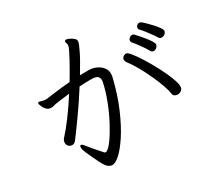

<svg xmlns="http://www.w3.org/2000/svg" viewBox="-132 -928 1263 1141"><g transform="rotate(-20 500.0 -357.0)"><path d="M573 -451Q566 -339 544.5 -248.5Q523 -158 495 -93Q467 -28 439 6.5Q411 41 390 41Q368 41 350 23Q340 13 325.5 -6Q311 -25 296.5 -46Q282 -67 271 -83.5Q260 -100 258 -105Q252 -119 252 -126Q252 -136 260 -136Q268 -136 278 -126Q292 -113 312 -96.5Q332 -80 350 -66Q368 -52 376 -45Q377 -45 381.5 -45Q386 -45 387 -46Q404 -57 424 -98.5Q444 -140 463 -198.5Q482 -257 494.5 -321.5Q507 -386 509 -444Q509 -460 501 -472Q493 -484 471 -484Q462 -484 442 -480.5Q422 -477 402 -472.5Q382 -468 370 -465Q339 -389 303 -312.5Q267 -236 235 -173Q225 -152 204 -152Q195 -152 186 -158Q172 -169 172 -186Q172 -199 179 -210Q205 -250 236.5 -313Q268 -376 297 -446Q255 -434 225 -424Q195 -414 190 -411Q176 -403 161 -403Q145 -403 132.5 -414Q120 -425 112.5 -437.5Q105 -450 105 -454V-456Q106 -462 115 -462Q118 -462 121 -461.5Q124 -461 127 -461Q132 -460 136.5 -460Q141 -460 145 -460Q149 -460 153 -460.5Q157 -461 161 -462Q187 -470 229.5 -483.5Q272 -497 323 -510Q326 -517 333.5 -537Q341 -557 350.5 -583.5Q360 -610 369 -637Q378 -664 384 -685.5Q390 -707 390 -715Q390 -724 387 -728Q386 -733 383 -737Q380 -741 380 -745Q380 -746 382 -750Q385 -755 394 -755Q401 -755 414.5 -751Q428 -747 440 -740Q452 -733 453 -723Q454 -720 454 -713Q454 -705 441.5 -659.5Q429 -614 395 -527Q439 -536 454 -538Q469 -540 474 -540Q496 -540 519 -531.5Q542 -523 557.5 -505Q573 -487 573 -457ZM948 -581Q946 -579 939.5 -575Q933 -571 925 -571Q916 -571 909 -578Q902 -587 885.5 -603Q869 -619 851 -635.5Q833 -652 820 -661Q812 -666 812 -677Q812 -685 818.5 -692.5Q825 -700 835 -700Q841 -700 851 -695Q853 -694 869.5 -683Q886 -672 906.5 -656.5Q927 -641 942 -626Q957 -611 957 -601Q957 -592 948 -581ZM854 -512Q844 -512 837 -520Q818 -543 793 -567.5Q768 -592 751 -605Q744 -611 744 -620Q744 -630 752.5 -638.5Q761 -647 771 -647Q774 -647 782 -643Q790 -637 806.5 -624Q823 -611 840.5 -595.5Q858 -580 870.5 -566Q883 -552 883 -544Q883 -532 874 -522Q865 -512 854 -512ZM934 -254Q934 -239 922 -229.5Q910 -220 896 -220Q874 -220 868 -239Q862 -260 842 -295.5Q822 -331 794.5 -370.5Q767 -410 738 -445.5Q709 -481 685 -502Q671 -515 671 -528Q671 -538 680 -547Q690 -555 698 -555Q707 -555 727.5 -537.5Q748 -520 775 -491Q802 -462 829.5 -428Q857 -394 881 -360Q905 -326 919.5 -298Q934 -270 934 -254Z"/></g></svg>

Font: Moon Stars Kai T HW
Style: Regular
Weight: 400
Designer: GuiWonder
Version: Version 1.101